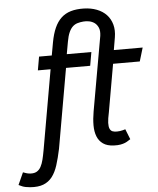

<svg xmlns="http://www.w3.org/2000/svg" viewBox="-125 -863 926 1128"><g transform="rotate(-5 338.5 -299.5)"><path d="M566.5 -550H736.5L712.5 -470H555L505.5 -188Q497 -149.5 496.2 -126.8Q495.5 -104 501.2 -91.5Q507 -79 517.8 -75.2Q528.5 -71.5 542.5 -71.5Q551.5 -71.5 560.8 -72.8Q570 -74 577 -76Q585.5 -78 593 -80.5L617 -20Q610 -16 602.5 -10.8Q595 -5.5 584.2 -1Q573.5 3.5 557.5 6.5Q541.5 9.5 518.5 8.5Q478.5 7 454.8 -9.8Q431 -26.5 420 -54.5Q409 -82.5 409 -119.8Q409 -157 416.5 -200L494.5 -640.5Q498.5 -670.5 490.2 -689Q482 -707.5 467.8 -717.5Q453.5 -727.5 435.8 -730.8Q418 -734 403 -732.5Q384 -731 368 -726.2Q352 -721.5 339.5 -710Q327 -698.5 317.5 -677.5Q308 -656.5 302 -622.5L289 -550H434L420 -470H277.5L195 0Q183.5 54.5 170.5 95.2Q157.5 136 136.8 162.8Q116 189.5 85 201.5Q54 213.5 7.5 210Q-22.5 207.5 -38.8 200.8Q-55 194 -60.5 191L-28 119Q-22.5 121 -10.5 125.2Q1.5 129.5 16.5 130Q39 131 53.5 122.2Q68 113.5 77.2 96.5Q86.5 79.5 92.5 55.2Q98.5 31 104 0L186.5 -470H111.5L125.5 -550H200.5L214.5 -627.5Q223.5 -676 239 -710.8Q254.5 -745.5 278.2 -767.8Q302 -790 335 -799.8Q368 -809.5 411.5 -808.5Q454 -807.5 488.2 -794.2Q522.5 -781 545 -757Q567.5 -733 576.8 -699.2Q586 -665.5 579 -623.5Z"/></g></svg>

Font: B612
Style: Italic
Weight: 400
Italic angle: -10°
Designer: Nicolas Chauveau, Thomas Paillot, Jonathan Favre-Lamarine, Jean-Luc Vinot
Foundry: AIRBUS
Version: Version 1.008